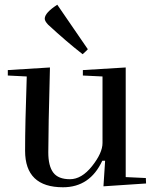

<svg xmlns="http://www.w3.org/2000/svg" viewBox="-20 -779 648 811"><path d="M413 -175V-456L330 -460V-483L511 -494V-31L596 -27L597 -4L417 8L424 -100H412Q360 12 246 12Q86 12 86 -142Q86 -255 93 -456L13 -460V-483L191 -494Q184 -230 184 -135Q184 -78 205 -50Q226 -22 275.5 -22Q325 -22 369 -77.5Q413 -133 413 -175ZM183 -675Q169 -690 169 -700Q169 -725 222 -759Q234 -742 351 -571Q347 -566 329 -550Q262 -602 183 -675Z"/></svg>

Font: Rufina
Style: Regular
Weight: 400
Designer: Martin Sommaruga
Foundry: Martin Sommaruga
Version: Version 1.001